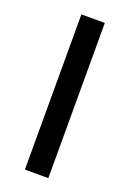

<svg xmlns="http://www.w3.org/2000/svg" viewBox="-110 -570 413 612"><g transform="rotate(20 96.5 -263.5)"><path d="M57.1 0V-526.5H136.6V0Z"/></g></svg>

Font: Archivo SemiBold Condensed
Style: Regular
Weight: 600
Width: 3
Version: Version 2.001